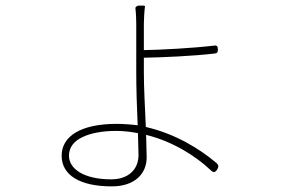

<svg xmlns="http://www.w3.org/2000/svg" viewBox="-20 -621 1020 682"><path d="M273 -134C304 -149 346 -156 393 -156C418 -156 445 -153 470 -148L471 -109L472 -70C472 -21 438 16 375 16C278 16 225 -21 225 -68C225 -98 243 -120 273 -134ZM491 -490V-537C491 -554 493 -585 495 -598C495 -599 494 -601 490 -601H477H474C465 -601 460 -595 461 -591C463 -576 464 -552 464 -537C464 -504 464 -406 464 -363C464 -312 466 -238 469 -176C445 -179 419 -181 394 -181C267 -181 199 -137 199 -68C199 2 265 41 377 41C461 41 501 -6 501 -62L499 -142C588 -120 671 -71 729 -16C738 -7 745 -8 752 -20C757 -29 757 -34 750 -41C689 -93 602 -146 498 -170C495 -235 491 -310 491 -363V-416C556 -417 669 -422 743 -431C752 -432 754 -436 754 -445C754 -455 751 -461 741 -459C664 -450 553 -444 491 -443Z"/></svg>

Font: GenSenRounded2 TW EL
Style: Regular
Weight: 250
Version: Version 2.100;PS 2.1;hotconv 16.6.51;makeotf.lib2.5.65220 DE